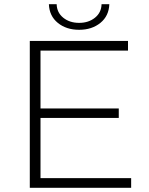

<svg xmlns="http://www.w3.org/2000/svg" viewBox="-20 -895 709 915"><path d="M605 -46V0H122V-700H590V-654H173V-378H546V-333H173V-46ZM213 -875H250Q251 -835 281.5 -810.5Q312 -786 357 -786Q402 -786 432.5 -810.5Q463 -835 464 -875H501Q499 -819 458.5 -786Q418 -753 357 -753Q296 -753 255.5 -786Q215 -819 213 -875Z"/></svg>

Font: Montserrat Atlas Light
Style: Regular
Weight: 300
Designer: Julieta Ulanovsky
Foundry: Julieta Ulanovsky
Version: Version 7.200